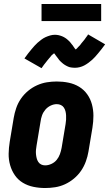

<svg xmlns="http://www.w3.org/2000/svg" viewBox="-20 -938 549 966"><path d="M207 8Q177 8 148 2Q119 -4 95 -18.5Q71 -33 55 -56Q39 -79 31 -107Q23 -135 23.5 -164.5Q24 -194 29 -225L49 -345Q53 -369 61.5 -394Q70 -419 85 -441Q100 -463 121 -480.5Q142 -498 166.5 -509Q191 -520 216 -524Q241 -528 266 -528Q296 -528 325 -522Q354 -516 378 -501.5Q402 -487 418.5 -464Q435 -441 442.5 -413Q450 -385 450 -355.5Q450 -326 445 -295L425 -175Q421 -151 412 -126Q403 -101 388 -79Q373 -57 352 -39.5Q331 -22 307 -11Q283 0 257.5 4Q232 8 207 8ZM207 -106Q223 -106 239 -113.5Q255 -121 265.5 -134Q276 -147 281.5 -162.5Q287 -178 290 -194L310 -314Q312 -325 312.5 -336Q313 -347 312.5 -357.5Q312 -368 309.5 -378Q307 -388 301.5 -396.5Q296 -405 286.5 -409.5Q277 -414 266 -414Q250 -414 234.5 -406.5Q219 -399 208 -386Q197 -373 191.5 -357.5Q186 -342 184 -326L164 -206Q162 -195 161 -184Q160 -173 161 -162.5Q162 -152 164.5 -142Q167 -132 172.5 -123.5Q178 -115 187 -110.5Q196 -106 207 -106ZM189 -595 103 -644Q112 -657 121 -668.5Q130 -680 138 -689.5Q146 -699 153.5 -707.5Q161 -716 169 -723Q177 -730 187.5 -738Q198 -746 209 -751Q220 -756 232 -759.5Q244 -763 256 -763Q261 -763 265.5 -762.5Q270 -762 275 -761Q280 -760 284 -758.5Q288 -757 292.5 -755.5Q297 -754 301 -751.5Q305 -749 308.5 -747Q312 -745 315 -742.5Q318 -740 322 -736.5Q326 -733 329.5 -729.5Q333 -726 335.5 -722.5Q338 -719 340.5 -716Q343 -713 345.5 -710Q348 -707 350.5 -702.5Q353 -698 356.5 -694Q360 -690 362.5 -687Q365 -684 365 -682Q363 -682 360.5 -682.5Q358 -683 356 -683H353Q353 -684 356.5 -686Q360 -688 364 -691.5Q368 -695 369.5 -697Q371 -699 373 -701Q375 -703 377 -705Q379 -707 381.5 -709.5Q384 -712 385.5 -714.5Q387 -717 389.5 -720Q392 -723 394.5 -726Q397 -729 400 -732.5Q403 -736 406 -740Q409 -744 411.5 -748Q414 -752 417.5 -756Q421 -760 423 -765L509 -715Q500 -702 491 -691Q482 -680 474 -670Q466 -660 458.5 -652Q451 -644 443.5 -637Q436 -630 425 -622Q414 -614 403.5 -608.5Q393 -603 381 -600Q369 -597 357 -597Q352 -597 347.5 -597.5Q343 -598 338 -598.5Q333 -599 328.5 -600.5Q324 -602 320 -604Q316 -606 312 -608Q308 -610 304.5 -612.5Q301 -615 297.5 -617.5Q294 -620 290.5 -623.5Q287 -627 283.5 -630Q280 -633 277.5 -636.5Q275 -640 272.5 -643.5Q270 -647 267.5 -650Q265 -653 262 -657Q259 -661 256 -665.5Q253 -670 250 -672.5Q247 -675 248 -677H259Q260 -677 260 -676Q259 -675 256 -673Q253 -671 249 -667.5Q245 -664 243 -662.5Q241 -661 239 -659Q237 -657 235.5 -654.5Q234 -652 231.5 -649.5Q229 -647 227 -644.5Q225 -642 222.5 -639Q220 -636 217.5 -633Q215 -630 212.5 -626.5Q210 -623 207 -619.5Q204 -616 201 -612Q198 -608 195 -603.5Q192 -599 189 -595ZM189 -832V-918H489V-832Z"/></svg>

Font: Iosevka Heavy
Style: Italic
Weight: 900
Italic angle: -9°
Monospace: yes
Designer: Belleve Invis
Foundry: Belleve Invis
Version: Version 32.5.0; ttfautohint (v1.8.4)